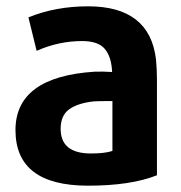

<svg xmlns="http://www.w3.org/2000/svg" viewBox="-20 -570 574 608"><path d="M477 -15Q394 18 259 18Q29 18 29 -158Q29 -327 280 -343Q305 -344 335 -342Q333 -390 312 -415Q291 -440 240 -440Q166 -440 96 -409L70 -515Q156 -550 259 -550Q454 -550 474 -382Q477 -350 477 -317ZM336 -92V-250Q290 -250 278 -249Q228 -244 200 -224.5Q172 -205 172 -162Q172 -84 268 -84Q312 -84 336 -92Z"/></svg>

Font: Repo
Style: Bold
Weight: 700
Designer: Stefan Peev
Foundry: Context Ltd
Version: Version 001.000